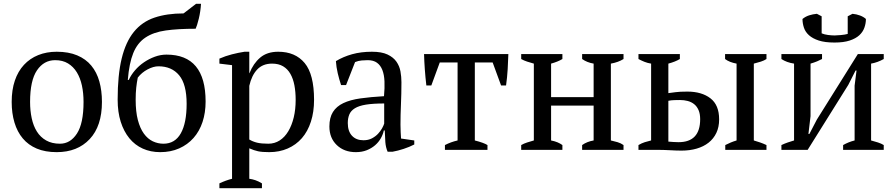

<svg xmlns="http://www.w3.org/2000/svg" viewBox="-20 -782 4671 1002"><path d="M41 0ZM41 -250Q41 -313 57.5 -361.5Q74 -410 105 -443.5Q136 -477 179.5 -494.5Q223 -512 276 -512Q338 -512 383 -493Q428 -474 456.5 -439.5Q485 -405 498.5 -357Q512 -309 512 -250Q512 -124 448 -56Q384 12 276 12Q216 12 172 -6.5Q128 -25 99 -59.5Q70 -94 55.5 -142.5Q41 -191 41 -250ZM137 -250Q137 -205 145.5 -165Q154 -125 172.5 -95.5Q191 -66 221 -49Q251 -32 293 -32Q347 -32 381.5 -85Q416 -138 416 -250Q416 -296 407.5 -335.5Q399 -375 381 -404.5Q363 -434 335 -451Q307 -468 268 -468Q209 -468 173 -415Q137 -362 137 -250Z M594 -262Q594 -390 615 -476.5Q636 -563 678.5 -615.5Q721 -668 786 -690Q851 -712 938 -712L1003 -762H1029Q1028 -744 1025 -723.5Q1022 -703 1017.5 -684.5Q1013 -666 1008.5 -652Q1004 -638 1001 -632Q909 -632 845 -623Q781 -614 739 -586Q697 -558 675.5 -505Q654 -452 647 -365H652Q664 -391 684.5 -415Q705 -439 731.5 -457Q758 -475 788 -486Q818 -497 849 -497Q1053 -497 1053 -252Q1053 -194 1037 -145.5Q1021 -97 990 -62Q959 -27 915 -7.5Q871 12 816 12Q766 12 725 -6.5Q684 -25 655 -60.5Q626 -96 610 -146.5Q594 -197 594 -262ZM688 -262Q688 -199 699.5 -155.5Q711 -112 731 -84.5Q751 -57 777.5 -44.5Q804 -32 833 -32Q893 -32 923.5 -86Q954 -140 954 -240Q954 -342 915 -389Q876 -436 807 -436Q781 -436 750.5 -420Q720 -404 699 -377Q694 -352 691 -324.5Q688 -297 688 -262Z M1125 0ZM1347 200H1125V175Q1159 159 1191 151V-442L1125 -450V-476Q1157 -490 1190.5 -498.5Q1224 -507 1256 -512H1281V-400H1282Q1302 -451 1338 -481.5Q1374 -512 1432 -512Q1521 -512 1570 -453Q1619 -394 1619 -261Q1619 -198 1602.5 -147Q1586 -96 1555.5 -61Q1525 -26 1481.5 -7Q1438 12 1385 12Q1348 12 1327 7.5Q1306 3 1281 -8V151Q1297 153 1313 158.5Q1329 164 1347 175ZM1400 -450Q1351 -450 1322 -419Q1293 -388 1281 -334V-54Q1299 -43 1321.5 -37.5Q1344 -32 1380 -32Q1413 -32 1439.5 -49Q1466 -66 1484.5 -97Q1503 -128 1513 -169.5Q1523 -211 1523 -261Q1523 -302 1516.5 -336.5Q1510 -371 1495.5 -396.5Q1481 -422 1457.5 -436Q1434 -450 1400 -450Z M1699 0ZM2070 -131Q2070 -109 2071 -93Q2072 -77 2073 -59L2142 -49V-28Q2117 -15 2086.5 -5Q2056 5 2028 10H2003Q1993 -13 1991 -40.5Q1989 -68 1988 -101H1983Q1979 -81 1967.5 -60.5Q1956 -40 1937.5 -24Q1919 -8 1894 2Q1869 12 1837 12Q1776 12 1737.5 -25Q1699 -62 1699 -122Q1699 -168 1717.5 -197.5Q1736 -227 1772 -244Q1808 -261 1861 -268.5Q1914 -276 1984 -280Q1988 -323 1986.5 -357.5Q1985 -392 1975.5 -416.5Q1966 -441 1947.5 -454.5Q1929 -468 1899 -468Q1885 -468 1867.5 -466.5Q1850 -465 1833 -458L1786 -338H1760Q1750 -368 1742.5 -400Q1735 -432 1733 -463Q1771 -486 1817.5 -499Q1864 -512 1921 -512Q1972 -512 2002.5 -497.5Q2033 -483 2049 -460Q2065 -437 2070 -409Q2075 -381 2075 -353Q2075 -293 2072.5 -237.5Q2070 -182 2070 -131ZM1877 -50Q1902 -50 1921 -60Q1940 -70 1953 -84Q1966 -98 1974 -112.5Q1982 -127 1985 -137V-242Q1927 -242 1890 -236Q1853 -230 1832 -217Q1811 -204 1803 -184.5Q1795 -165 1795 -140Q1795 -97 1817 -73.5Q1839 -50 1877 -50Z M2524 0H2302V-25Q2333 -41 2368 -49V-456H2275L2231 -336H2205Q2200 -379 2197 -420.5Q2194 -462 2193 -500H2633Q2632 -464 2629.5 -421.5Q2627 -379 2621 -336H2595L2551 -456H2458V-49Q2505 -37 2524 -25Z M2915 0H2700V-25Q2714 -33 2731 -38.5Q2748 -44 2766 -49V-450Q2748 -455 2731 -460.5Q2714 -466 2700 -474V-500H2915V-474Q2892 -460 2856 -450V-275H3078V-450Q3043 -456 3018 -474V-500H3234V-474Q3207 -457 3168 -450V-49Q3186 -45 3203 -40Q3220 -35 3234 -25V0H3018V-25Q3043 -43 3078 -49V-231H2856V-49Q2876 -45 2890 -39Q2904 -33 2915 -25Z M3468 -296Q3485 -298 3506 -301Q3527 -304 3567 -304Q3642 -304 3687.5 -269Q3733 -234 3733 -159Q3733 -119 3718.5 -88.5Q3704 -58 3678 -37.5Q3652 -17 3616 -6.5Q3580 4 3537 4Q3510 4 3476.5 2Q3443 0 3405 0H3312V-25Q3329 -35 3345 -40Q3361 -45 3378 -49V-450Q3359 -453 3343 -459.5Q3327 -466 3312 -474V-500H3528V-474Q3505 -460 3468 -450ZM3468 -43Q3481 -42 3494 -41Q3507 -40 3521 -40Q3634 -40 3634 -160Q3634 -188 3625.5 -207.5Q3617 -227 3602.5 -238.5Q3588 -250 3569 -255Q3550 -260 3529 -260Q3515 -260 3499 -259.5Q3483 -259 3468 -256ZM3980 0H3765V-25Q3779 -32 3793 -38Q3807 -44 3824 -49V-450Q3786 -457 3764 -474V-500H3980V-474Q3968 -466 3951 -460.5Q3934 -455 3914 -450V-49Q3931 -44 3947 -38.5Q3963 -33 3980 -25Z M4058 0ZM4058 -500H4270V-474Q4259 -468 4244.5 -462Q4230 -456 4210 -450V-176L4199 -83H4204L4243 -158L4457 -500H4592V-474Q4560 -456 4526 -450V-49Q4545 -44 4562 -38.5Q4579 -33 4592 -25V0H4380V-25Q4408 -41 4440 -49V-335L4450 -414H4445L4407 -339L4195 0H4058V-25Q4075 -33 4091 -38.5Q4107 -44 4124 -49V-450Q4085 -456 4058 -474ZM4335 -560Q4285 -560 4253 -570.5Q4221 -581 4202 -598Q4183 -615 4175.5 -637.5Q4168 -660 4168 -683Q4184 -696 4203 -702Q4222 -708 4243 -710L4268 -697V-608Q4282 -602 4301 -599.5Q4320 -597 4336 -597Q4346 -597 4368 -599Q4390 -601 4404 -605V-697L4429 -710Q4450 -708 4468.5 -701Q4487 -694 4499 -683Q4499 -660 4491 -637.5Q4483 -615 4464.5 -598Q4446 -581 4414.5 -570.5Q4383 -560 4335 -560Z"/></svg>

Font: PT Serif
Style: Regular
Weight: 400
Designer: A.Korolkova, O.Umpeleva, V.Yefimov
Foundry: ParaType Ltd
Version: Version 1.000W OFL; ttfautohint (v1.6)